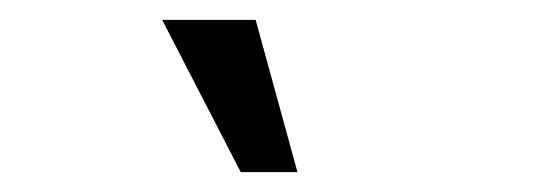

<svg xmlns="http://www.w3.org/2000/svg" viewBox="-20 -636 540 193"><path d="M222 -463 143 -616H237L279 -463Z"/></svg>

Font: Rokkitt SemiBold SemiBold
Style: Regular
Weight: 600
Version: Version 3.103